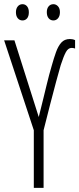

<svg xmlns="http://www.w3.org/2000/svg" viewBox="-20 -909 383 929"><path d="M167.5 -342.8Q181.2 -397.5 190.2 -434.6Q199.2 -471.7 205.6 -498Q211.9 -524.4 217.8 -546.4Q223.6 -568.4 231 -593.3Q240.7 -627.9 251 -656.7Q261.2 -685.5 276.6 -702.9Q292 -720.2 318.4 -720.2Q332 -720.2 343.3 -714.8V-674.3Q334.5 -677.2 326.7 -677.2Q310.1 -677.2 299.1 -657.5Q288.1 -637.7 273.9 -594.2Q264.6 -563 251.5 -513.7Q238.3 -464.4 222.7 -404.1Q207 -343.8 190.9 -278.8V0H143.6V-278.8L0 -713.9H49.8ZM57.1 -849.6Q57.1 -867.2 65.9 -877.9Q74.7 -888.7 88.9 -888.7Q102.5 -888.7 111.1 -878.2Q119.6 -867.7 119.6 -849.6Q119.6 -830.6 111.1 -820.3Q102.5 -810.1 88.9 -810.1Q74.7 -810.1 65.9 -820.8Q57.1 -831.5 57.1 -849.6ZM206.5 -850.1Q206.5 -867.7 215.3 -878.2Q224.1 -888.7 238.3 -888.7Q251.5 -888.7 260.7 -878.4Q270 -868.2 270 -850.1Q270 -831.5 261 -820.8Q252 -810.1 238.3 -810.1Q224.1 -810.1 215.3 -820.8Q206.5 -831.5 206.5 -850.1Z"/></svg>

Font: Open Sans Condensed Light
Style: Regular
Weight: 300
Width: 3
Designer: Monotype Design Team
Foundry: Monotype Imaging Inc.
Version: Version 3.003; ttfautohint (v1.8.4)